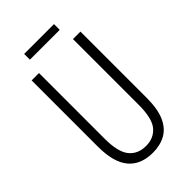

<svg xmlns="http://www.w3.org/2000/svg" viewBox="-255 -923 1015 1015"><g transform="rotate(-45 252.0 -415.5)"><path d="M435 -221Q435 -136 412.5 -85.5Q390 -35 349 -12.5Q308 10 253 10Q164 10 117 -45.5Q70 -101 70 -220V-714H125V-222Q125 -124 158.5 -82.5Q192 -41 253 -41Q311 -41 345 -81Q379 -121 379 -222V-714H435ZM364 -841V-798H141V-841Z"/></g></svg>

Font: Noto Sans Gurmukhi ExtraCondensed Light
Style: Regular
Weight: 300
Width: 2
Designer: Jelle Bosma - Monotype Design Team
Foundry: Monotype Imaging Inc.
Version: Version 2.004; ttfautohint (v1.8.4.7-5d5b)